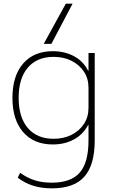

<svg xmlns="http://www.w3.org/2000/svg" viewBox="-20 -810 633 1050"><path d="M340 -790H377L261 -570H219ZM264 220Q208 220 162.5 206Q117 192 77 162L90 135Q129 163 170 176Q211 189 263 189Q368 189 416 134Q464 79 464 -42V-127H462Q435 -75 384.5 -47.5Q334 -20 269 -20Q165 -20 106.5 -87.5Q48 -155 48 -275Q48 -395 106.5 -462.5Q165 -530 269 -530Q334 -530 385 -502.5Q436 -475 462 -423H464V-520H498V-42Q498 92 441.5 156Q385 220 264 220ZM273 -51Q329 -51 372 -73Q415 -95 439.5 -133Q464 -171 464 -220V-330Q464 -380 439.5 -417.5Q415 -455 372 -477Q329 -499 273 -499Q183 -499 132.5 -440.5Q82 -382 82 -275Q82 -168 132.5 -109.5Q183 -51 273 -51Z"/></svg>

Font: M PLUS 2 ExtraLight
Style: Regular
Weight: 250
Designer: Coji Morishita
Foundry: UNDERFOREST DESIGN
Version: Version 1.001